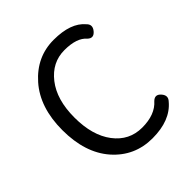

<svg xmlns="http://www.w3.org/2000/svg" viewBox="-204 -890 1045 1045"><g transform="rotate(-45 319.0 -367.0)"><path d="M524 -124Q551 -150 576.5 -121Q602 -92 577 -66Q511 13 374 13Q237 13 147 -89Q58 -191 58 -365.5Q58 -540 149.5 -643.5Q241 -747 372 -747Q503 -747 558 -681Q584 -656 559 -626Q534 -596 507 -621Q469 -666 374 -666Q279 -666 216 -585.5Q153 -505 153 -367.5Q153 -230 214.5 -149Q276 -68 375.5 -68Q475 -68 524 -124Z"/></g></svg>

Font: Raw Maruko Gothic CJK TC
Style: Regular
Weight: 400
Version: Version 1.001